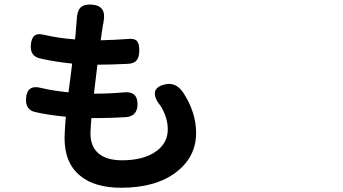

<svg xmlns="http://www.w3.org/2000/svg" viewBox="-20 -794 1540 861"><path d="M523.4 47.9Q405.3 47.9 340.8 -4.9Q269.5 -61.5 269.5 -174.8Q269.5 -194.3 273.4 -251Q274.4 -263.7 275.4 -270.5Q194.3 -278.3 135.7 -292Q93.8 -302.7 96.7 -351.6Q100.6 -417 165 -399.4Q219.7 -386.7 287.1 -379.9Q290 -402.3 295.9 -447.3Q300.8 -488.3 303.7 -508.8Q225.6 -516.6 158.2 -532.2Q115.2 -543 118.2 -589.8Q120.1 -622.1 134.3 -633.8Q148.4 -645.5 178.7 -637.7Q241.2 -623 316.4 -617.2Q319.3 -636.7 321.3 -671.9Q322.3 -686.5 323.2 -693.4Q323.2 -695.3 323.7 -699.2Q324.2 -703.1 324.2 -705.1Q325.2 -742.2 339.8 -758.8Q355.5 -775.4 390.6 -773.4Q459 -769.5 444.3 -696.3Q444.3 -694.3 443.8 -690.9Q443.4 -687.5 442.4 -685.5Q440.4 -676.8 437 -652.3Q433.6 -627.9 431.6 -613.3Q498 -615.2 551.8 -619.1Q582 -623 594.7 -609.4Q605.5 -596.7 604.5 -563.5Q603.5 -536.1 592.3 -522.9Q581.1 -509.8 555.7 -507.8Q473.6 -503.9 417 -503.9Q414.1 -480.5 408.2 -432.6Q403.3 -393.6 401.4 -374H408.2Q470.7 -374 536.1 -379.9Q597.7 -385.7 596.7 -325.2Q595.7 -272.5 543.9 -268.6Q469.7 -264.6 427.7 -264.6Q409.2 -264.6 389.6 -264.6Q389.6 -259.8 388.7 -249Q385.7 -210 385.7 -195.3Q385.7 -136.7 421.9 -106Q458 -75.2 527.3 -75.2Q624 -75.2 679.7 -115.2Q732.4 -152.3 732.4 -213.9Q732.4 -265.6 701.2 -317.4Q670.9 -354.5 674.8 -379.9Q678.7 -407.2 722.7 -416Q768.6 -425.8 800.8 -379.9Q859.4 -291 859.4 -198.2Q859.4 -89.8 769.5 -21.5Q678.7 47.9 523.4 47.9Z"/></svg>

Font: Bpmf GenSen Rounded B
Style: B
Weight: 700
Foundry: But Ko
Version: Version 1.320